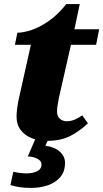

<svg xmlns="http://www.w3.org/2000/svg" viewBox="-20 -679 505 939"><path d="M207 10Q168 10 134.5 -3.5Q101 -17 81 -43.5Q61 -70 61 -109Q61 -127 64 -149.5Q67 -172 71 -191L131 -460H53L65 -519Q94 -519 134.5 -532.5Q175 -546 219.5 -577Q264 -608 304 -659H370L344 -536H465L450 -460H327L268 -200Q263 -176 261 -161Q259 -146 259 -132Q259 -111 272.5 -98.5Q286 -86 307 -86Q327 -86 346.5 -94.5Q366 -103 382 -115L410 -76Q375 -42 327.5 -16Q280 10 207 10ZM132 240Q97 240 74 236Q51 232 31 226L45 161Q82 169 109 169Q140 169 161.5 158.5Q183 148 183 125Q183 108 163 97.5Q143 87 116 86L157 -9H221L202 34Q245 39 271.5 62Q298 85 298 117Q298 160 275 187Q252 214 214.5 227Q177 240 132 240Z"/></svg>

Font: Noto Serif Black
Style: Italic
Weight: 900
Italic angle: -12°
Designer: Monotype Design Team
Foundry: Monotype Imaging Inc.
Version: Version 2.013